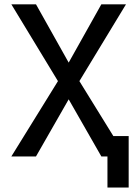

<svg xmlns="http://www.w3.org/2000/svg" viewBox="-20 -713 626 875"><path d="M469.7 141.6H566.4V-92.8H496.6L341.8 -343.3L554.2 -693.4H441.9L293 -427.7L144 -693.4H31.7L244.1 -343.3L31.7 0H144L293 -260.3L441.9 0H469.7Z"/></svg>

Font: Cascadia Mono NF
Style: Regular
Weight: 400
Monospace: yes
Designer: Aaron Bell
Foundry: Saja Typeworks
Version: Version 2404.023